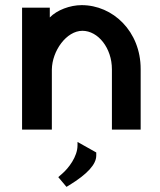

<svg xmlns="http://www.w3.org/2000/svg" viewBox="-20 -505 625 748"><path d="M249 217C321 173 355 135 355 101V89L282 48V61C282 106 246 151 223 171L207 185L239 223ZM66 0H182V-234C183 -307 239 -385 301 -385C362 -385 416 -318 416 -235V0H528V-236C528 -383 420 -485 298 -485C253 -485 202 -466 174 -437V-475H66Z"/></svg>

Font: Mint Spirit No2
Style: Bold
Weight: 700
Designer: HARENDAL Hirwen
Foundry: Arkandis Digital Foundry.
Version: Version 1.004;FFEdit